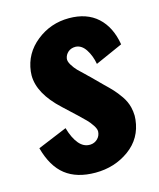

<svg xmlns="http://www.w3.org/2000/svg" viewBox="-95 -657 609 735"><g transform="rotate(-15 210.0 -289.0)"><path d="M193.4 9.8Q119.6 9.8 74.7 -25.4Q29.8 -60.5 9.3 -136.2L126 -184.6Q137.7 -143.1 157.2 -120.1Q175.3 -99.1 198.7 -99.1Q200.7 -99.1 202.6 -99.1Q218.8 -100.1 230.5 -111.3Q242.2 -122.6 243.2 -139.6Q243.7 -149.9 234.1 -164.6Q224.6 -179.2 212.9 -191.2Q201.2 -203.1 183.1 -220.2Q179.2 -223.6 177.2 -225.6L133.3 -266.6Q52.7 -340.8 52.7 -413.1Q52.7 -420.9 53.7 -428.7Q62 -498.5 118.2 -543.2Q174.3 -587.9 247.1 -587.9Q317.4 -587.9 360.1 -549.1Q402.8 -510.3 414.6 -439.5L305.7 -391.1Q299.8 -424.3 283.7 -449.2Q267.6 -474.1 244.1 -475.6Q243.2 -475.6 242.7 -475.6Q225.6 -475.6 213.9 -465.8Q202.1 -455.6 199.7 -440.9Q197.8 -430.2 207 -415Q216.3 -399.9 226.6 -389.4Q236.8 -378.9 257.8 -359.4Q260.3 -356.9 262 -355.2Q263.7 -353.5 265.6 -352.1L308.1 -309.6Q330.1 -288.6 342 -275.6Q354 -262.7 369.1 -241.2Q383.8 -219.7 389.6 -196.3Q393.6 -180.2 394 -162.6Q394 -154.8 393.1 -147Q385.3 -74.2 327.4 -32.2Q269.5 9.8 193.4 9.8Z"/></g></svg>

Font: Oswald
Style: Bold
Weight: 700
Designer: Vernon Adams
Foundry: Vernon Adams
Version: 3.0; ttfautohint (v0.94.23-7a4d-dirty) -l 8 -r 50 -G 200 -x 